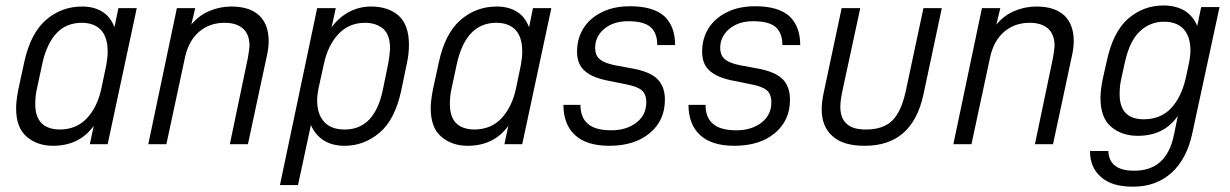

<svg xmlns="http://www.w3.org/2000/svg" viewBox="-20 -537 4581 715"><path d="M40 -133.8Q40 -160.2 47.9 -202.1L70.3 -305.7Q93.8 -413.1 151.4 -462.9Q209 -512.7 286.1 -512.7Q330.1 -512.7 361.3 -493.2Q391.6 -474.6 406.2 -435.5L420.9 -506.8H489.3L380.9 0H314.5L329.1 -68.4Q275.4 5.9 177.7 5.9Q118.2 5.9 79.1 -28.3Q40 -61.5 40 -133.8ZM357.4 -207 376 -295.9Q380.9 -322.3 380.9 -345.7Q380.9 -396.5 357.4 -423.8Q332 -452.1 284.2 -452.1Q171.9 -452.1 137.7 -300.8L117.2 -205.1Q111.3 -179.7 111.3 -149.4Q111.3 -56.6 201.2 -54.7Q264.6 -54.7 303.7 -96.7Q342.8 -138.7 357.4 -207Z M638.7 -506.8H707L692.4 -445.3Q721.7 -480.5 759.8 -496.1Q798.8 -512.7 841.8 -512.7Q909.2 -512.7 945.3 -479.5Q980.5 -445.3 980.5 -384.8Q980.5 -359.4 974.6 -333L903.3 0H835.9L903.3 -322.3Q908.2 -351.6 909.2 -365.2Q909.2 -409.2 884.8 -430.7Q860.4 -452.1 816.4 -452.1Q760.7 -452.1 721.7 -418.9Q682.6 -385.7 668.9 -323.2L599.6 0H532.2Z M1161.1 -506.8H1230.5L1214.8 -435.5Q1243.2 -473.6 1281.2 -493.2Q1318.4 -512.7 1362.3 -512.7Q1425.8 -512.7 1464.8 -478.5Q1502.9 -443.4 1502.9 -371.1Q1502.9 -336.9 1496.1 -305.7L1473.6 -197.3Q1450.2 -90.8 1393.6 -43Q1335.9 5.9 1263.7 5.9Q1172.9 5.9 1137.7 -71.3L1089.8 152.3H1022.5ZM1406.2 -205.1 1425.8 -300.8Q1430.7 -328.1 1432.6 -355.5Q1432.6 -407.2 1407.2 -429.7Q1379.9 -452.1 1339.8 -452.1Q1279.3 -452.1 1240.2 -410.2Q1200.2 -367.2 1185.5 -295.9L1167 -211.9Q1161.1 -183.6 1161.1 -162.1Q1161.1 -112.3 1186.5 -84Q1211.9 -54.7 1263.7 -54.7Q1376 -54.7 1406.2 -205.1Z M1584 -133.8Q1584 -160.2 1591.8 -202.1L1614.3 -305.7Q1637.7 -413.1 1695.3 -462.9Q1752.9 -512.7 1830.1 -512.7Q1874 -512.7 1905.3 -493.2Q1935.5 -474.6 1950.2 -435.5L1964.8 -506.8H2033.2L1924.8 0H1858.4L1873 -68.4Q1819.3 5.9 1721.7 5.9Q1662.1 5.9 1623 -28.3Q1584 -61.5 1584 -133.8ZM1901.4 -207 1919.9 -295.9Q1924.8 -322.3 1924.8 -345.7Q1924.8 -396.5 1901.4 -423.8Q1876 -452.1 1828.1 -452.1Q1715.8 -452.1 1681.6 -300.8L1661.1 -205.1Q1655.3 -179.7 1655.3 -149.4Q1655.3 -56.6 1745.1 -54.7Q1808.6 -54.7 1847.7 -96.7Q1886.7 -138.7 1901.4 -207Z M2078.1 -146.5H2141.6Q2141.6 -99.6 2168.9 -76.2Q2196.3 -51.8 2256.8 -51.8Q2312.5 -51.8 2349.6 -80.1Q2386.7 -108.4 2386.7 -156.2Q2386.7 -187.5 2368.2 -202.1Q2350.6 -215.8 2308.6 -223.6L2250 -235.4Q2186.5 -247.1 2158.2 -272.5Q2128.9 -296.9 2128.9 -344.7Q2128.9 -393.6 2153.3 -432.6Q2177.7 -470.7 2222.7 -492.2Q2265.6 -513.7 2327.1 -513.7Q2412.1 -513.7 2454.1 -476.6Q2494.1 -438.5 2494.1 -369.1H2427.7Q2427.7 -414.1 2402.3 -436.5Q2377 -458 2318.4 -458Q2264.6 -458 2230.5 -429.7Q2196.3 -401.4 2196.3 -358.4Q2196.3 -330.1 2214.8 -315.4Q2231.4 -301.8 2270.5 -293.9L2334 -282.2Q2399.4 -270.5 2427.7 -243.2Q2456.1 -214.8 2456.1 -166Q2456.1 -87.9 2399.4 -41Q2342.8 5.9 2249 5.9Q2164.1 5.9 2121.1 -34.2Q2078.1 -74.2 2078.1 -146.5Z M2543.9 -146.5H2607.4Q2607.4 -99.6 2634.8 -76.2Q2662.1 -51.8 2722.7 -51.8Q2778.3 -51.8 2815.4 -80.1Q2852.5 -108.4 2852.5 -156.2Q2852.5 -187.5 2834 -202.1Q2816.4 -215.8 2774.4 -223.6L2715.8 -235.4Q2652.3 -247.1 2624 -272.5Q2594.7 -296.9 2594.7 -344.7Q2594.7 -393.6 2619.1 -432.6Q2643.6 -470.7 2688.5 -492.2Q2731.4 -513.7 2793 -513.7Q2877.9 -513.7 2919.9 -476.6Q2960 -438.5 2960 -369.1H2893.6Q2893.6 -414.1 2868.2 -436.5Q2842.8 -458 2784.2 -458Q2730.5 -458 2696.3 -429.7Q2662.1 -401.4 2662.1 -358.4Q2662.1 -330.1 2680.7 -315.4Q2697.3 -301.8 2736.3 -293.9L2799.8 -282.2Q2865.2 -270.5 2893.6 -243.2Q2921.9 -214.8 2921.9 -166Q2921.9 -87.9 2865.2 -41Q2808.6 5.9 2714.8 5.9Q2629.9 5.9 2586.9 -34.2Q2543.9 -74.2 2543.9 -146.5Z M3040 -129.9Q3040 -155.3 3046.9 -189.5L3114.3 -506.8H3183.6L3116.2 -194.3Q3109.4 -161.1 3109.4 -138.7Q3109.4 -96.7 3132.8 -76.2Q3154.3 -54.7 3205.1 -54.7Q3269.5 -54.7 3303.7 -88.9Q3335.9 -121.1 3352.5 -195.3L3418.9 -506.8H3487.3L3418.9 -185.5Q3377.9 6.8 3199.2 5.9Q3120.1 5.9 3081.1 -29.3Q3040 -64.5 3040 -129.9Z M3636.7 -506.8H3705.1L3690.4 -445.3Q3719.7 -480.5 3757.8 -496.1Q3796.9 -512.7 3839.8 -512.7Q3907.2 -512.7 3943.4 -479.5Q3978.5 -445.3 3978.5 -384.8Q3978.5 -359.4 3972.7 -333L3901.4 0H3834L3901.4 -322.3Q3906.2 -351.6 3907.2 -365.2Q3907.2 -409.2 3882.8 -430.7Q3858.4 -452.1 3814.5 -452.1Q3758.8 -452.1 3719.7 -418.9Q3680.7 -385.7 3667 -323.2L3597.7 0H3530.3Z M4039.1 25.4H4107.4Q4110.4 99.6 4205.1 98.6Q4324.2 98.6 4351.6 -34.2L4366.2 -105.5Q4315.4 -31.2 4216.8 -31.2Q4157.2 -31.2 4117.2 -65.4Q4078.1 -98.6 4078.1 -172.9Q4078.1 -198.2 4085.9 -240.2L4101.6 -309.6Q4125 -418.9 4181.6 -467.8Q4238.3 -516.6 4312.5 -516.6Q4358.4 -516.6 4391.6 -497.1Q4423.8 -476.6 4438.5 -440.4L4453.1 -510.7H4521.5L4419.9 -40Q4400.4 52.7 4343.8 105.5Q4286.1 158.2 4199.2 158.2Q4119.1 158.2 4080.1 122.1Q4039.1 86.9 4039.1 25.4ZM4395.5 -245.1 4407.2 -299.8Q4413.1 -328.1 4413.1 -349.6Q4413.1 -399.4 4388.7 -427.7Q4363.3 -456.1 4314.5 -456.1Q4263.7 -456.1 4226.6 -421.9Q4187.5 -387.7 4168.9 -304.7L4155.3 -242.2Q4149.4 -216.8 4149.4 -186.5Q4149.4 -92.8 4239.3 -92.8Q4302.7 -92.8 4341.8 -134.8Q4378.9 -174.8 4395.5 -245.1Z"/></svg>

Font: Dinish
Style: Italic
Weight: 400
Italic angle: -12°
Designer: Bert Driehuis
Foundry: Playbeing
Version: Version 3.002; git-62d0f29-release